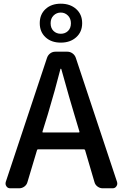

<svg xmlns="http://www.w3.org/2000/svg" viewBox="-20 -1015 661 1035"><path d="M307.6 -947.3Q285.2 -947.3 269 -931.6Q252.9 -916 252.9 -889.6Q252.9 -863.3 268.6 -848.1Q284.2 -833 307.6 -833Q331.1 -833 346.7 -848.1Q362.3 -863.3 362.3 -889.6Q362.3 -915 346.2 -931.2Q330.1 -947.3 307.6 -947.3ZM390.6 -814Q358.4 -785.2 307.6 -785.2Q256.8 -785.2 225.6 -814Q194.3 -842.8 194.3 -890.1Q194.3 -937.5 225.6 -966.3Q256.8 -995.1 307.6 -995.1Q358.4 -995.1 390.6 -966.3Q422.9 -937.5 422.9 -890.1Q422.9 -842.8 390.6 -814ZM209 -305.7Q208 -300.8 211.9 -300.8H404.3Q409.2 -300.8 408.2 -305.7L379.9 -400.4Q361.3 -460 310.5 -642.6Q309.6 -644.5 307.6 -644.5Q305.7 -644.5 305.7 -642.6Q278.3 -534.2 238.3 -400.4ZM533.2 0Q518.6 0 505.9 -9.3Q493.2 -18.6 489.3 -33.2L438.5 -206.1Q436.5 -210 432.6 -210H185.5Q180.7 -210 179.7 -206.1L127.9 -33.2Q124 -18.6 111.3 -9.3Q98.6 0 83 0H35.2Q21.5 0 14.6 -10.7Q9.8 -17.6 9.8 -24.4Q9.8 -28.3 10.7 -33.2L233.4 -703.1Q238.3 -717.8 250.5 -727.1Q262.7 -736.3 278.3 -736.3H343.8Q358.4 -736.3 371.1 -727.1Q383.8 -717.8 388.7 -703.1L611.3 -33.2Q612.3 -28.3 612.3 -24.4Q612.3 -17.6 607.4 -10.7Q600.6 0 586.9 0Z"/></svg>

Font: Gen Jyuu GothicL Medium
Style: Regular
Weight: 500
Designer: [Source Han Sans]
Ryoko NISHIZUKA  (kana & ideographs); Paul D. Hunt (Latin, Greek & Cyrillic); Wenlong ZHANG  (bopomofo
Version: Version 1.002.20150607